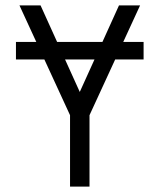

<svg xmlns="http://www.w3.org/2000/svg" viewBox="-20 -690 590 710"><path d="M239 0V-264L52 -670H130L275 -350L420 -670H498L311 -264V0ZM39 -470V-535H511V-470Z"/></svg>

Font: Lode
Style: Regular
Weight: 400
Monospace: yes
Designer: Belleve Invis
Foundry: Belleve Invis
Version: Version 29.2.0; ttfautohint (v1.8.3)